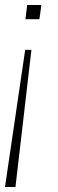

<svg xmlns="http://www.w3.org/2000/svg" viewBox="-21 -550 233 770"><path d="M41 200H-1L80 -350H105ZM137 -473H81L88 -530H145Z"/></svg>

Font: Tanohe Sans ExtraLight
Style: Italic
Weight: 200
Designer: Village Type and Design LLC & Cristiano Sobral
Foundry: Cooper Hewitt Smithsonian Design Museum
Version: Version 1.00;September 29, 2021;FontCreator 13.0.0.2655 64-b